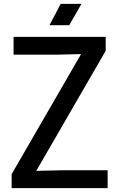

<svg xmlns="http://www.w3.org/2000/svg" viewBox="-20 -970 615 990"><path d="M400 -950 337 -840H235L293 -950ZM398 -691 266 -688H50V-780H525V-708L167 -89L299 -92H535V0H40V-72Z"/></svg>

Font: Cooper Hewitt
Style: Regular
Weight: 707
Designer: Village Type and Design LLC
Foundry: Cooper Hewitt Smithsonian Design Museum
Version: 1.000